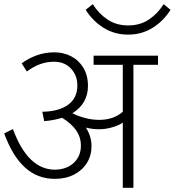

<svg xmlns="http://www.w3.org/2000/svg" viewBox="-20 -901 838 921"><path d="M0 0ZM738 -590H620V0H569V-313Q555 -302 522 -291.5Q489 -281 455 -281Q422 -281 392 -289Q419 -247 419 -200Q419 -155 397 -119.5Q375 -84 335 -63.5Q295 -43 243 -43Q160 -43 100 -97.5Q40 -152 0 -261L42 -282Q113 -88 243 -87Q300 -88 334 -120Q368 -152 368 -202Q368 -243 345.5 -275.5Q323 -308 278 -336Q236 -323 192 -320L183 -365Q261 -366 306 -398Q351 -430 351 -491Q351 -540 320 -572.5Q289 -605 239 -605Q171 -605 109 -558L84 -597Q114 -620 154.5 -635Q195 -650 241 -650Q284 -650 320.5 -631.5Q357 -613 379.5 -576.5Q402 -540 402 -488Q402 -447 383 -413.5Q364 -380 327 -358Q351 -345 386.5 -335.5Q422 -326 455 -326Q525 -326 569 -365V-590H429V-634H738ZM391 -854 425 -881Q453 -836 495.5 -807.5Q538 -779 595 -779Q652 -779 694.5 -807.5Q737 -836 765 -881L798 -854Q766 -802 713.5 -768.5Q661 -735 595 -735Q528 -735 475.5 -768.5Q423 -802 391 -854Z"/></svg>

Font: Martel Sans ExtraLight
Style: Regular
Weight: 275
Designer: Dan Reynolds and Mathieu Réguer
Foundry: Dan Reynolds and Mathieu Réguer
Version: Version 1.002; ttfautohint (v1.1) -l 5 -r 5 -G 72 -x 0 -D la